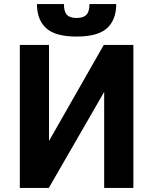

<svg xmlns="http://www.w3.org/2000/svg" viewBox="-20 -920 750 940"><path d="M77 -700H220V-230L488 -700H633V0H490V-470L219 0H77ZM355 -741Q251 -741 206 -782Q161 -823 161 -900H293Q293 -863 307.5 -847.5Q322 -832 355 -832Q388 -832 403 -847.5Q418 -863 418 -900H549Q549 -823 504 -782Q459 -741 355 -741Z"/></svg>

Font: 
Style: 㨦
Weight: 700
Designer: A.Korolkova, Vitaly Kuzmin
Foundry: ParaType Ltd
Version: Version 2.000